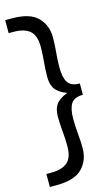

<svg xmlns="http://www.w3.org/2000/svg" viewBox="-134 -799 576 985"><g transform="rotate(-15 154.0 -307.0)"><path d="M2 136V67H29Q84 67 113.5 42.5Q143 18 143 -44Q143 -79 139 -122.5Q135 -166 135 -200Q135 -251 160 -275.5Q185 -300 227 -311V-303Q185 -314 160 -338.5Q135 -363 135 -414Q135 -448 139 -491.5Q143 -535 143 -570Q143 -632 113.5 -656.5Q84 -681 29 -681H2V-750H39Q133 -750 174.5 -708Q216 -666 216 -600Q216 -566 212 -523.5Q208 -481 208 -444Q208 -390 225 -363.5Q242 -337 288 -337V-277Q242 -277 225 -250.5Q208 -224 208 -170Q208 -133 212 -90.5Q216 -48 216 -14Q216 52 174.5 94Q133 136 39 136Z"/></g></svg>

Font: Cabin VF Beta
Style: Regular
Weight: 400
Designer: Pablo Impallari
Foundry: Pablo Impallari. http://www.impallari.com Igino Marini. http://www.ikern.com
Version: Version 2.200